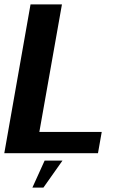

<svg xmlns="http://www.w3.org/2000/svg" viewBox="-30 -695 561 871"><path d="M-10.5 0H414.5L431.5 -96.5H148.5L251 -675H108.5ZM117 156H167L253.5 33.5H172.5Z"/></svg>

Font: Anybody Thin SemiBold
Style: Italic
Weight: 600
Italic angle: -10°
Version: Version 1.113;gftools[0.9.25]